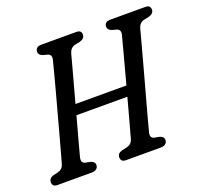

<svg xmlns="http://www.w3.org/2000/svg" viewBox="-122 -839 1030 978"><g transform="rotate(-20 393.5 -350.0)"><path d="M185.5 -94.5Q181.5 -78 185.5 -70Q189.5 -62 199 -59L229.5 -53Q251 -45.5 250.5 -29Q250.5 -15.5 241 -7.8Q231.5 0 216.5 0H30.5Q14.5 0 8.2 -6.8Q2 -13.5 2 -24.5Q2 -46.5 27 -54L50 -59Q65 -63 74 -71Q83 -79 87.5 -96.5Q92 -113 102.5 -150.5Q113 -188 126.5 -238.2Q140 -288.5 155 -343.2Q170 -398 184 -450.2Q198 -502.5 209 -544Q220 -585.5 225.5 -608.5Q231.5 -635 209 -641.5L185.5 -647.5Q163.5 -655.5 163.5 -672Q164 -700 197 -700H385Q401 -700 407 -693.5Q413 -687 413 -676Q413 -654.5 385 -646.5L356.5 -640.5Q332 -634 324 -605.5Q318.5 -584 307.8 -545Q297 -506 283.8 -457Q270.5 -408 256.5 -356.5H532.5Q546.5 -408.5 559.8 -458Q573 -507.5 583.5 -547Q594 -586.5 599.5 -608Q605.5 -634.5 583 -641L559.5 -647.5Q537.5 -655.5 537.5 -672Q538 -699.5 568.5 -699.5H759Q775 -699.5 781 -692.8Q787 -686 787 -675Q786.5 -654 759 -646L730.5 -640Q706 -633.5 698 -605.5Q692 -582.5 680.8 -540.5Q669.5 -498.5 655.2 -446.2Q641 -394 626 -339.2Q611 -284.5 597.2 -234.5Q583.5 -184.5 573.5 -147.2Q563.5 -110 559.5 -94Q555 -78 559.2 -69.8Q563.5 -61.5 573 -58.5L603.5 -52.5Q625 -45.5 624.5 -28.5Q624.5 -15 615 -7.2Q605.5 0.5 590.5 0.5H401.5Q385.5 0.5 379.2 -6.5Q373 -13.5 373 -24Q373 -46 398 -53.5L424 -59Q439 -62.5 448 -70.8Q457 -79 461.5 -96Q467.5 -118 483.2 -174.8Q499 -231.5 517.5 -301H241.5Q222 -231 206.5 -173.2Q191 -115.5 185.5 -94.5Z"/></g></svg>

Font: Fraunces 144pt S100
Style: Italic
Weight: 400
Italic angle: -16°
Version: Version 1.000; ttfautohint (v1.8.3)